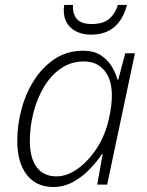

<svg xmlns="http://www.w3.org/2000/svg" viewBox="-20 -746 595 776"><path d="M195.3 9.8Q126.5 9.8 88.1 -39.8Q49.8 -89.4 49.8 -176.3Q49.8 -242.7 67.6 -307.4Q85.4 -372.1 119.9 -424.8Q154.3 -477.5 203.6 -509.3Q252.9 -541 315.9 -541Q358.4 -541 386.5 -523.2Q414.6 -505.4 430.9 -478.5Q447.3 -451.7 454.6 -424.3H458L486.3 -530.8H525.4L413.1 0H373L395 -124H392.6Q373 -94.2 343.5 -63.2Q314 -32.2 276.4 -11.2Q238.8 9.8 195.3 9.8ZM208.5 -33.2Q250.5 -33.2 293.7 -63.7Q336.9 -94.2 371.1 -146.7Q405.3 -199.2 419.9 -265.1Q426.8 -294.9 429.4 -317.9Q432.1 -340.8 432.1 -360.4Q432.1 -424.8 401.9 -461.2Q371.6 -497.6 318.8 -497.6Q267.6 -497.6 227.1 -470Q186.5 -442.4 158.4 -396Q130.4 -349.6 115.5 -292.2Q100.6 -234.9 100.6 -175.8Q100.6 -108.4 127.9 -70.8Q155.3 -33.2 208.5 -33.2ZM348.1 -606Q299.3 -606 268.6 -631.8Q237.8 -657.7 237.8 -705.6Q237.8 -715.8 239.7 -726.1H275.4Q272 -695.3 288.3 -672.1Q304.7 -648.9 351.6 -648.9Q397 -648.9 421.4 -669.9Q445.8 -690.9 456.5 -726.1H493.2Q461.4 -606 348.1 -606Z"/></svg>

Font: Open Sans Light
Style: Italic
Weight: 300
Italic angle: -12°
Designer: Monotype Design Team
Foundry: Monotype Imaging Inc.
Version: Version 3.003; ttfautohint (v1.8.4)